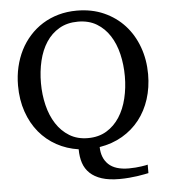

<svg xmlns="http://www.w3.org/2000/svg" viewBox="-58 -739 855 972"><g transform="rotate(-5 369.5 -253.0)"><path d="M582 -335Q582 -394 569.3 -447.5Q556.6 -501 530.5 -541.7Q504.4 -582.5 464.4 -606.7Q424.3 -630.9 369.1 -630.9Q314.5 -630.9 274.2 -607.4Q233.9 -584 207.5 -543.7Q181.2 -503.4 168.5 -450Q155.8 -396.5 155.8 -336.9Q155.8 -278.3 168.9 -224.4Q182.1 -170.4 208.7 -129.2Q235.4 -87.9 275.4 -63.5Q315.4 -39.1 369.1 -39.1Q423.3 -39.1 463.4 -63.2Q503.4 -87.4 529.8 -128.2Q556.2 -168.9 569.1 -222.7Q582 -276.4 582 -335ZM700.2 -335Q700.2 -267.6 681.4 -209Q662.6 -150.4 627 -105Q591.3 -59.6 540 -29.5Q488.8 0.5 423.8 11.2Q424.8 67.4 458.7 99.6Q492.7 131.8 562 131.8Q580.1 131.8 596.2 130.4Q612.3 128.9 625 127.2Q637.7 125.5 646.2 123.8Q654.8 122.1 658.2 121.1V164.1Q652.8 165 638.9 168Q625 170.9 605 173.8Q585 176.8 560.5 179Q536.1 181.2 509.8 181.2Q457 181.2 420.4 169.4Q383.8 157.7 360.6 135.7Q337.4 113.8 327.1 82.8Q316.9 51.8 316.9 13.2Q256.8 4.4 206.1 -23.4Q155.3 -51.3 118.2 -95.9Q81.1 -140.6 60.1 -201.2Q39.1 -261.7 39.1 -335Q39.1 -383.8 49.6 -429Q60.1 -474.1 79.8 -513.2Q99.6 -552.2 128.4 -584.2Q157.2 -616.2 193.8 -639.2Q230.5 -662.1 274.4 -674.6Q318.4 -687 368.2 -687Q444.3 -687 505.6 -659.7Q566.9 -632.3 610.1 -585Q653.3 -537.6 676.8 -473.1Q700.2 -408.7 700.2 -335Z"/></g></svg>

Font: Charis SIL CyrE
Style: Regular
Weight: 400
Foundry: SIL International
Version: Version 5.000